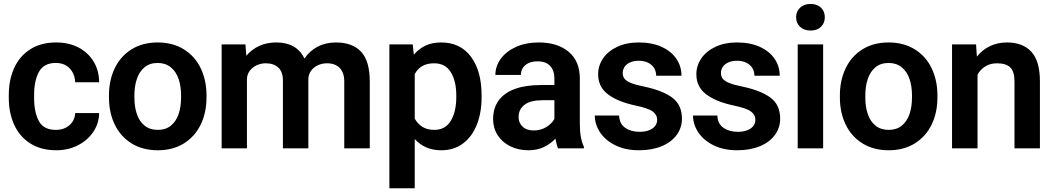

<svg xmlns="http://www.w3.org/2000/svg" viewBox="-20 -764 5425 989"><path d="M367.3 -181.7H490.7Q490 -128 460.2 -84.2Q430.3 -40.3 380.5 -15.2Q330.7 10 270.3 10Q190.7 10 135.5 -25.5Q80.3 -61 52.8 -122Q25.3 -183 25.3 -259.3V-275.3Q25.3 -352 52.8 -413.2Q80.3 -474.3 135.3 -509.8Q190.3 -545.3 269.7 -545.3Q334 -545.3 383.7 -519.7Q433.3 -494 461.7 -447.8Q490 -401.7 490.7 -340.3H367.3Q365.3 -383.7 339 -411.7Q312.7 -439.7 267 -439.7Q205.7 -439.7 180.7 -394Q155.7 -348.3 155.7 -275.3V-259.3Q155.7 -185.7 180.2 -140.3Q204.7 -95 267.7 -95Q310 -95 337.7 -119.2Q365.3 -143.3 367.3 -181.7Z M792 -545.3Q869.7 -545.3 926.8 -510Q984 -474.7 1013.8 -412.7Q1043.7 -350.7 1043.7 -272.7V-262Q1043.7 -183.7 1013.8 -122.2Q984 -60.7 927.2 -25.3Q870.3 10 793 10Q714.7 10 657.8 -25.3Q601 -60.7 571.2 -122.2Q541.3 -183.7 541.3 -262V-272.7Q541.3 -350.7 571.2 -412.7Q601 -474.7 657.8 -510Q714.7 -545.3 792 -545.3ZM793 -95Q833.7 -95 860.5 -117Q887.3 -139 900 -176.5Q912.7 -214 912.7 -262V-272.7Q912.7 -319.7 900 -357.2Q887.3 -394.7 860 -417.2Q832.7 -439.7 792 -439.7Q751.3 -439.7 724.5 -417.5Q697.7 -395.3 685 -357.5Q672.3 -319.7 672.3 -272.7V-262Q672.3 -214 685 -176.5Q697.7 -139 724.7 -117Q751.7 -95 793 -95Z M1121.7 -535.3H1244.3L1248.7 -477Q1276.7 -509.7 1315.3 -527.5Q1354 -545.3 1403.3 -545.3Q1508.3 -545.3 1548.3 -462.7Q1574.7 -501.7 1616 -523.5Q1657.3 -545.3 1711 -545.3Q1795.3 -545.3 1840 -497.5Q1884.7 -449.7 1884.7 -343.7V0H1753.3V-344.7Q1753.3 -390 1729.7 -414Q1706 -438 1664.7 -438Q1638.7 -438 1616.5 -427.5Q1594.3 -417 1581.3 -398Q1568.3 -379 1568.3 -355V0H1437.3V-350Q1437.3 -393.3 1413.8 -415.7Q1390.3 -438 1348.3 -438Q1324 -438 1301.8 -427.7Q1279.7 -417.3 1265.8 -398.3Q1252 -379.3 1252 -355V0H1121.7Z M1985.7 -535.3H2106L2111.7 -482.3Q2138 -513.3 2172.5 -529.3Q2207 -545.3 2252 -545.3Q2351.3 -545.3 2406 -471.7Q2460.7 -398 2460.7 -273V-262.7Q2460.7 -184 2436.3 -122.2Q2412 -60.3 2365.3 -25.2Q2318.7 10 2253.3 10Q2209.7 10 2175.8 -4.8Q2142 -19.7 2116.3 -47.7V205.7H1985.7ZM2216.3 -438Q2180 -438 2155.2 -423.7Q2130.3 -409.3 2116.3 -382V-153Q2131.3 -126 2156 -110.5Q2180.7 -95 2217.3 -95Q2274.3 -95 2302.3 -142.2Q2330.3 -189.3 2330.3 -262.7V-273Q2330.3 -347 2302 -392.5Q2273.7 -438 2216.3 -438Z M2748.7 -448Q2722.3 -448 2703 -439.2Q2683.7 -430.3 2673.3 -414.2Q2663 -398 2663 -378L2531.7 -378Q2531.7 -423 2559.5 -461.3Q2587.3 -499.7 2638.3 -522.5Q2689.3 -545.3 2755.7 -545.3Q2851 -545.3 2908.8 -497.5Q2966.7 -449.7 2966.7 -359V-127Q2966.7 -87.3 2972 -58.7Q2977.3 -30 2987.7 -8V0H2854.7Q2847.3 -15.7 2841 -49.7Q2815.7 -22.7 2781 -6.3Q2746.3 10 2701.7 10Q2650 10 2608.5 -10.5Q2567 -31 2543.5 -67.7Q2520 -104.3 2520 -150Q2520 -206.7 2548.3 -246Q2576.7 -285.3 2631.8 -305.7Q2687 -326 2766 -326H2835.7V-360Q2835.7 -400.7 2813.8 -424.3Q2792 -448 2748.7 -448ZM2835.7 -151.3V-247.7H2773.7Q2712.3 -247.7 2681.8 -224.3Q2651.3 -201 2651.3 -161Q2651.3 -131 2672 -111.5Q2692.7 -92 2728.7 -92Q2765.7 -92 2794 -109.5Q2822.3 -127 2835.7 -151.3Z M3252 -220.7Q3161.3 -240.3 3111.2 -278.5Q3061 -316.7 3061 -381.3Q3061 -426 3086.5 -463.3Q3112 -500.7 3159.7 -523Q3207.3 -545.3 3270.3 -545.3Q3337.7 -545.3 3387.2 -523Q3436.7 -500.7 3463.5 -461.8Q3490.3 -423 3490.3 -374H3360Q3360 -395.3 3349.8 -412.7Q3339.7 -430 3319.3 -440.5Q3299 -451 3270.3 -451Q3244 -451 3225.2 -442.3Q3206.3 -433.7 3197 -419.3Q3187.7 -405 3187.7 -387.7Q3187.7 -370 3197.3 -358Q3207 -346 3229.7 -336.7Q3252.3 -327.3 3293.3 -319Q3392 -298.7 3442.3 -261.5Q3492.7 -224.3 3492.7 -152.7Q3492.7 -106 3465.5 -68.8Q3438.3 -31.7 3388.3 -10.8Q3338.3 10 3272 10Q3201 10 3149.2 -15.8Q3097.3 -41.7 3070.5 -82.8Q3043.7 -124 3043.7 -169H3169Q3170.7 -126.3 3200.5 -105.7Q3230.3 -85 3274 -85Q3302.3 -85 3323 -93Q3343.7 -101 3354.3 -114.8Q3365 -128.7 3365 -146.7Q3365 -173 3341.8 -190Q3318.7 -207 3252 -220.7Z M3758 -220.7Q3667.3 -240.3 3617.2 -278.5Q3567 -316.7 3567 -381.3Q3567 -426 3592.5 -463.3Q3618 -500.7 3665.7 -523Q3713.3 -545.3 3776.3 -545.3Q3843.7 -545.3 3893.2 -523Q3942.7 -500.7 3969.5 -461.8Q3996.3 -423 3996.3 -374H3866Q3866 -395.3 3855.8 -412.7Q3845.7 -430 3825.3 -440.5Q3805 -451 3776.3 -451Q3750 -451 3731.2 -442.3Q3712.3 -433.7 3703 -419.3Q3693.7 -405 3693.7 -387.7Q3693.7 -370 3703.3 -358Q3713 -346 3735.7 -336.7Q3758.3 -327.3 3799.3 -319Q3898 -298.7 3948.3 -261.5Q3998.7 -224.3 3998.7 -152.7Q3998.7 -106 3971.5 -68.8Q3944.3 -31.7 3894.3 -10.8Q3844.3 10 3778 10Q3707 10 3655.2 -15.8Q3603.3 -41.7 3576.5 -82.8Q3549.7 -124 3549.7 -169H3675Q3676.7 -126.3 3706.5 -105.7Q3736.3 -85 3780 -85Q3808.3 -85 3829 -93Q3849.7 -101 3860.3 -114.8Q3871 -128.7 3871 -146.7Q3871 -173 3847.8 -190Q3824.7 -207 3758 -220.7Z M4155.3 -743.7Q4189 -743.7 4208.8 -724.5Q4228.7 -705.3 4228.7 -675.1Q4228.7 -645.1 4208.8 -625.9Q4189 -606.7 4155.3 -606.7Q4121.5 -606.7 4101.1 -625.9Q4080.7 -645.1 4080.7 -675Q4080.7 -704.7 4101.1 -724.2Q4121.5 -743.7 4155.3 -743.7ZM4089 -535.3H4220V0H4089Z M4557 -545.3Q4634.7 -545.3 4691.8 -510Q4749 -474.7 4778.8 -412.7Q4808.7 -350.7 4808.7 -272.7V-262Q4808.7 -183.7 4778.8 -122.2Q4749 -60.7 4692.2 -25.3Q4635.3 10 4558 10Q4479.7 10 4422.8 -25.3Q4366 -60.7 4336.2 -122.2Q4306.3 -183.7 4306.3 -262V-272.7Q4306.3 -350.7 4336.2 -412.7Q4366 -474.7 4422.8 -510Q4479.7 -545.3 4557 -545.3ZM4558 -95Q4598.7 -95 4625.5 -117Q4652.3 -139 4665 -176.5Q4677.7 -214 4677.7 -262V-272.7Q4677.7 -319.7 4665 -357.2Q4652.3 -394.7 4625 -417.2Q4597.7 -439.7 4557 -439.7Q4516.3 -439.7 4489.5 -417.5Q4462.7 -395.3 4450 -357.5Q4437.3 -319.7 4437.3 -272.7V-262Q4437.3 -214 4450 -176.5Q4462.7 -139 4489.7 -117Q4516.7 -95 4558 -95Z M4884 -535.3H5007.7L5012 -472.3Q5040 -507.7 5079.5 -526.5Q5119 -545.3 5167 -545.3Q5248 -545.3 5292.3 -497.7Q5336.7 -450 5336.7 -343.3V0H5205.7V-344.3Q5205.7 -396 5183.7 -417Q5161.7 -438 5115.3 -438Q5082 -438 5056.2 -422.5Q5030.3 -407 5015.3 -379.3V0H4884Z"/></svg>

Font: FreesentationVF
Style: Regular
Weight: 400
Designer: glyphs from Roboto by Christian Robertson / Hangul glyphs from Noto Sans CJK(Source Han Sans) by Jang Soo-young and Kang
Foundry: PT&
Version: Version 2.001;Glyphs 3.3.1 (3343)